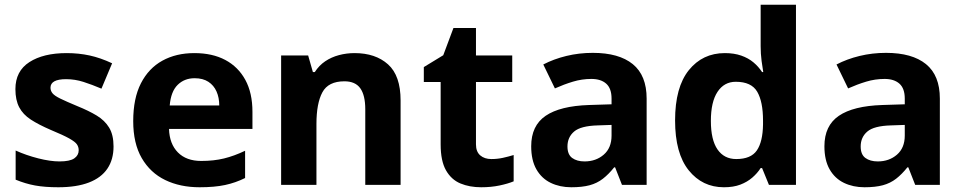

<svg xmlns="http://www.w3.org/2000/svg" viewBox="-20 -780 4060 810"><path d="M459 -162Q459 -107 433 -68.5Q407 -30 355 -10Q303 10 226 10Q169 10 128 2.5Q87 -5 46 -22V-145Q90 -125 141 -112Q192 -99 231 -99Q275 -99 293.5 -112Q312 -125 312 -146Q312 -160 304.5 -171Q297 -182 272 -196Q247 -210 194 -232Q143 -254 110 -275.5Q77 -297 61 -327.5Q45 -358 45 -404Q45 -480 104 -518Q163 -556 261 -556Q312 -556 358 -546Q404 -536 453 -513L408 -406Q368 -423 332 -434.5Q296 -446 259 -446Q226 -446 209.5 -437Q193 -428 193 -410Q193 -397 201.5 -386.5Q210 -376 234.5 -364Q259 -352 307 -332Q354 -313 388 -292.5Q422 -272 440.5 -241.5Q459 -211 459 -162Z M800 -556Q876 -556 930.5 -527Q985 -498 1015 -443Q1045 -388 1045 -308V-236H693Q695 -173 730.5 -137Q766 -101 829 -101Q882 -101 925 -111.5Q968 -122 1014 -144V-29Q974 -9 929.5 0.5Q885 10 822 10Q740 10 677 -20.5Q614 -51 578 -113Q542 -175 542 -269Q542 -365 574.5 -428.5Q607 -492 665 -524Q723 -556 800 -556ZM801 -450Q758 -450 729.5 -422Q701 -394 696 -335H905Q905 -368 893.5 -394Q882 -420 859 -435Q836 -450 801 -450Z M1476 -556Q1564 -556 1617 -508.5Q1670 -461 1670 -356V0H1521V-319Q1521 -378 1500 -407.5Q1479 -437 1433 -437Q1365 -437 1340 -390.5Q1315 -344 1315 -257V0H1166V-546H1280L1300 -476H1308Q1326 -504 1352 -521.5Q1378 -539 1410 -547.5Q1442 -556 1476 -556Z M2053 -109Q2078 -109 2101 -114Q2124 -119 2147 -126V-15Q2123 -5 2087.5 2.5Q2052 10 2010 10Q1961 10 1922.5 -6Q1884 -22 1861.5 -61.5Q1839 -101 1839 -171V-434H1768V-497L1850 -547L1893 -662H1988V-546H2141V-434H1988V-171Q1988 -140 2006 -124.5Q2024 -109 2053 -109Z M2481 -557Q2591 -557 2649.5 -509.5Q2708 -462 2708 -364V0H2604L2575 -74H2571Q2548 -45 2523.5 -26Q2499 -7 2467.5 1.5Q2436 10 2390 10Q2342 10 2303.5 -8.5Q2265 -27 2243 -65.5Q2221 -104 2221 -163Q2221 -250 2282 -291.5Q2343 -333 2465 -337L2560 -340V-364Q2560 -407 2537.5 -427Q2515 -447 2475 -447Q2435 -447 2397 -435.5Q2359 -424 2321 -407L2272 -508Q2316 -531 2369.5 -544Q2423 -557 2481 -557ZM2502 -251Q2430 -249 2402 -225Q2374 -201 2374 -162Q2374 -128 2394 -113.5Q2414 -99 2446 -99Q2494 -99 2527 -127.5Q2560 -156 2560 -208V-253Z M3034 10Q2943 10 2885.5 -61.5Q2828 -133 2828 -272Q2828 -412 2886 -484Q2944 -556 3038 -556Q3077 -556 3107 -545.5Q3137 -535 3158.5 -517Q3180 -499 3195 -476H3200Q3197 -492 3193 -522.5Q3189 -553 3189 -585V-760H3338V0H3224L3195 -71H3189Q3175 -49 3153.5 -30.5Q3132 -12 3103 -1Q3074 10 3034 10ZM3086 -109Q3148 -109 3173 -145.5Q3198 -182 3199 -255V-271Q3199 -351 3174.5 -393Q3150 -435 3084 -435Q3035 -435 3007 -392.5Q2979 -350 2979 -270Q2979 -190 3007 -149.5Q3035 -109 3086 -109Z M3718 -557Q3828 -557 3886.5 -509.5Q3945 -462 3945 -364V0H3841L3812 -74H3808Q3785 -45 3760.5 -26Q3736 -7 3704.5 1.5Q3673 10 3627 10Q3579 10 3540.5 -8.5Q3502 -27 3480 -65.5Q3458 -104 3458 -163Q3458 -250 3519 -291.5Q3580 -333 3702 -337L3797 -340V-364Q3797 -407 3774.5 -427Q3752 -447 3712 -447Q3672 -447 3634 -435.5Q3596 -424 3558 -407L3509 -508Q3553 -531 3606.5 -544Q3660 -557 3718 -557ZM3739 -251Q3667 -249 3639 -225Q3611 -201 3611 -162Q3611 -128 3631 -113.5Q3651 -99 3683 -99Q3731 -99 3764 -127.5Q3797 -156 3797 -208V-253Z"/></svg>

Font: Noto Sans Sinhala
Style: Regular
Weight: 400
Designer: Jelle Bosma - Monotype Design Team
Foundry: Monotype Imaging Inc.
Version: Version 2.006